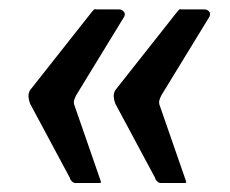

<svg xmlns="http://www.w3.org/2000/svg" viewBox="-20 -476 513 428"><path d="M394 -74Q396 -69 394.5 -68.5Q393 -68 385 -68H338Q334 -68 330 -72Q326 -76 326 -79L237 -245Q234 -253 233.5 -260.5Q233 -268 237 -275L376 -451Q380 -456 382 -455.5Q384 -455 388 -455H436Q442 -455 446 -450.5Q450 -446 447 -439L340 -264Q337 -258 335.5 -253.5Q334 -249 335 -244ZM204 -74Q206 -69 204.5 -68.5Q203 -68 195 -68H148Q144 -68 140 -72Q136 -76 136 -79L47 -245Q44 -253 43.5 -260.5Q43 -268 47 -275L186 -451Q190 -456 192 -455.5Q194 -455 198 -455H246Q251 -455 255.5 -450.5Q260 -446 257 -439L150 -264Q147 -258 145.5 -253.5Q144 -249 145 -244Z"/></svg>

Font: Libre Franklin SemiBold
Style: Italic
Weight: 600
Italic angle: -8°
Designer: Pablo Impallari, Rodrigo Fuenzalida, Nhung Nguyen
Foundry: Impallari Type
Version: Version 3.000